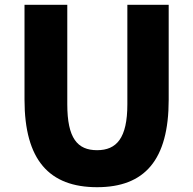

<svg xmlns="http://www.w3.org/2000/svg" viewBox="-20 -765 803 799"><path d="M384 14C582 14 682 -99 682 -350V-745H510V-331C510 -190 465 -140 384 -140C302 -140 260 -190 260 -331V-745H82V-350C82 -99 185 14 384 14Z"/></svg>

Font: Noto Sans JP Black
Style: Regular
Weight: 900
Designer: Ryoko NISHIZUKA 西塚涼子 (kana, bopomofo & ideographs); Paul D. Hunt (Latin, Greek & Cyrillic); Sandoll Communications 산돌커뮤니
Foundry: Adobe
Version: Version 2.002;hotconv 1.0.116;makeotfexe 2.5.65601